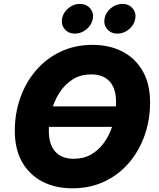

<svg xmlns="http://www.w3.org/2000/svg" viewBox="-20 -971 829 1000"><path d="M356.9 9.8Q268.6 9.8 200.9 -25.1Q133.3 -60.1 95.2 -127Q57.1 -193.8 57.1 -289.6Q57.1 -379.9 85.4 -460.7Q113.8 -541.5 167 -603.8Q220.2 -666 295.2 -701.7Q370.1 -737.3 462.4 -737.3Q550.3 -737.3 617.7 -702.4Q685.1 -667.5 723.4 -600.6Q761.7 -533.7 761.7 -437.5Q761.7 -347.2 733.4 -266.4Q705.1 -185.5 651.9 -123.3Q598.6 -61 523.9 -25.6Q449.2 9.8 356.9 9.8ZM364.3 -144Q416 -144 455.1 -166.7Q494.1 -189.5 521.2 -227.1Q548.3 -264.6 563.5 -310.1H234.9Q234.4 -299.8 234.4 -289.1Q234.4 -217.8 268.1 -180.9Q301.8 -144 364.3 -144ZM255.4 -417H584Q584.5 -427.7 584.5 -438.5Q584.5 -510.3 551 -546.9Q517.6 -583.5 455.1 -583.5Q403.3 -583.5 364.3 -560.8Q325.2 -538.1 298.1 -500.2Q271 -462.4 255.4 -417ZM370.1 -795.9Q337.4 -795.9 317.6 -818.6Q297.9 -841.3 303.2 -873.5Q308.6 -905.3 335.7 -928Q362.8 -950.7 396 -950.7Q429.2 -950.7 449 -928Q468.8 -905.3 463.4 -873.5Q458 -841.3 430.7 -818.6Q403.3 -795.9 370.1 -795.9ZM591.8 -795.9Q558.6 -795.9 538.8 -818.6Q519 -841.3 524.4 -873.5Q529.8 -905.3 556.9 -928Q584 -950.7 617.2 -950.7Q650.4 -950.7 670.2 -928Q689.9 -905.3 684.6 -873.5Q679.2 -841.3 651.9 -818.6Q624.5 -795.9 591.8 -795.9Z"/></svg>

Font: Inter Extra Bold
Style: Italic
Weight: 800
Italic angle: -9.39999°
Designer: Rasmus Andersson
Foundry: rsms
Version: Version 4.000;git-3c8e0fc